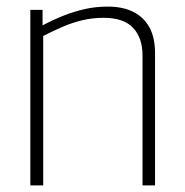

<svg xmlns="http://www.w3.org/2000/svg" viewBox="-20 -562 562 582"><path d="M72 0V-532H109V-485Q141 -502 172.5 -514.5Q204 -527 237 -534.5Q270 -542 307 -542Q352 -542 384 -526Q416 -510 433 -479Q450 -448 450 -400V0H412V-394Q412 -447 383.5 -477.5Q355 -508 294 -508Q261 -508 231 -501Q201 -494 171.5 -481.5Q142 -469 111 -453V0Z"/></svg>

Font: Georama ExtraCondensed Thin ExtraLight
Style: Regular
Weight: 250
Version: Version 1.001